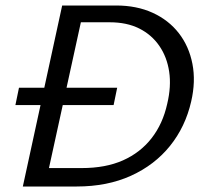

<svg xmlns="http://www.w3.org/2000/svg" viewBox="-20 -678 749 698"><path d="M63 0 206 -658H402Q477 -658 535 -631.5Q593 -605 630 -557.5Q667 -510 679.5 -446Q692 -382 675 -309Q654 -217 598 -147.5Q542 -78 456 -39Q370 0 259 0ZM36 -296 49 -359H406L393 -296ZM158 -67H277Q364 -67 427 -95Q490 -123 531 -175.5Q572 -228 588 -301Q603 -364 595 -417.5Q587 -471 559 -511.5Q531 -552 486 -574.5Q441 -597 379 -597H274Z"/></svg>

Font: Ysabeau Infant Medium
Style: Italic
Weight: 500
Italic angle: -12°
Designer: Christian Thalmann (Catharsis Fonts)
Version: Version 2.001;gftools[0.9.30]; featfreeze: ss01,ss02,lnum